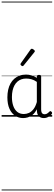

<svg xmlns="http://www.w3.org/2000/svg" viewBox="-20 -1438 663 2366"><path d="M265 17Q210 17 166 -12Q122 -41 96.5 -98Q71 -155 71 -238Q71 -288 80.5 -331Q90 -374 109 -408.5Q128 -443 156 -467.5Q184 -492 220.5 -505.5Q257 -519 301 -519Q335 -519 368 -509Q401 -499 434 -479V-495Q434 -506 440.5 -510.5Q447 -515 461 -515Q475 -515 481 -510.5Q487 -506 487 -496V-91Q487 -70 491.5 -56.5Q496 -43 506 -36.5Q516 -30 531 -30Q541 -30 550.5 -33.5Q560 -37 569.5 -44.5Q579 -52 590 -63Q595 -69 601.5 -68.5Q608 -68 614 -61Q621 -55 622 -48Q623 -41 619 -34Q608 -19 592 -7.5Q576 4 558 10.5Q540 17 522 17Q501 17 485.5 11.5Q470 6 458.5 -5.5Q447 -17 441.5 -33.5Q436 -50 435 -72Q435 -76 434.5 -81.5Q434 -87 434 -92Q411 -47 382 -23.5Q353 0 322.5 8.5Q292 17 265 17ZM127 -242Q127 -180 143.5 -133Q160 -86 192.5 -59.5Q225 -33 274 -33Q306 -33 336.5 -46.5Q367 -60 392.5 -92.5Q418 -125 434 -181V-429Q399 -453 367 -461.5Q335 -470 302 -470Q270 -470 243 -460.5Q216 -451 194.5 -432Q173 -413 158 -385.5Q143 -358 135 -322Q127 -286 127 -242ZM258 -623Q251 -623 241.5 -631Q232 -639 232 -647Q232 -649 233.5 -651.5Q235 -654 237 -659L356 -827Q359 -833 363 -835Q367 -837 372 -837Q379 -837 387.5 -832Q396 -827 402.5 -820.5Q409 -814 409 -807Q409 -803 407.5 -800Q406 -797 402 -793L272 -632Q265 -623 258 -623ZM0 898H623V908H0ZM0 -20H623V0H0ZM0 -505H623V-500H0ZM0 -1418H623V-1408H0Z"/></svg>

Font: Playwrite FR Trad Guides
Style: Regular
Weight: 400
Designer: Veronika Burian, José Scaglione
Foundry: TypeTogether
Version: Version 1.003